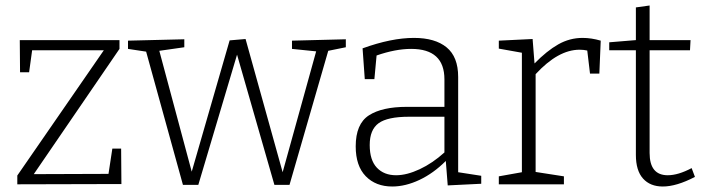

<svg xmlns="http://www.w3.org/2000/svg" viewBox="-20 -671 2567 699"><path d="M389 -130H421L422 -1L43 0V-32L358 -488H97L86 -408H53L52 -525H415V-493L103 -37L375 -38Z M1043 -523 1239 -528V-499L1175 -486L1034 2H979L843 -472L702 2H646L512 -483L446 -493V-523L651 -528V-499L560 -486L678 -46L816 -524L874 -529L1009 -44L1131 -484L1043 -493Z M1648 -44 1732 -31V-2L1610 4L1603 -85Q1558 -40 1507 -16Q1456 8 1408 8Q1348 8 1311.5 -29.5Q1275 -67 1275 -138Q1275 -220 1323 -251Q1371 -282 1461 -282H1598V-382Q1598 -493 1477 -493Q1420 -493 1351 -469L1343 -383H1308L1300 -495Q1405 -533 1487 -533Q1564 -533 1606 -498.5Q1648 -464 1648 -391ZM1422 -33Q1461 -33 1508 -55Q1555 -77 1598 -116V-246H1469Q1391 -246 1358.5 -222.5Q1326 -199 1326 -143Q1326 -88 1352 -60.5Q1378 -33 1422 -33Z M2167 -523 2162 -403H2128L2118 -487Q2105 -490 2090 -490Q2012 -490 1930 -401V-45L2033 -29V0H1796V-29L1880 -44V-479L1796 -494V-523L1919 -529L1926 -440Q1971 -486 2012.5 -509.5Q2054 -533 2101 -533Q2133 -533 2167 -523Z M2510 -27Q2443 8 2393 8Q2347 8 2321 -21Q2295 -50 2295 -107V-488H2198V-517L2295 -525V-644L2345 -651V-525H2494L2492 -488H2345V-114Q2345 -33 2411 -33Q2449 -33 2498 -59Z"/></svg>

Font: Bitter Pro Light
Style: Regular
Weight: 300
Designer: Sol Matas, and Bitter project Authors
Foundry: Sol Matas
Version: Version 1.010